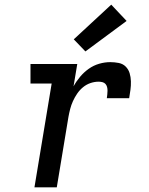

<svg xmlns="http://www.w3.org/2000/svg" viewBox="-20 -805 640 825"><path d="M128 0 202 -446H111V-530H312L296 -434Q308 -456 324.5 -475.5Q341 -495 361.5 -509.5Q382 -524 406 -531Q430 -538 454 -538Q472 -538 490 -534.5Q508 -531 520 -519Q532 -507 537 -490.5Q542 -474 542.5 -455.5Q543 -437 540.5 -419Q538 -401 535 -383H439Q440 -391 441 -399Q442 -407 442 -415.5Q442 -424 440 -431.5Q438 -439 433 -444.5Q428 -450 420 -452Q412 -454 404 -454Q386 -454 368.5 -448Q351 -442 336.5 -430Q322 -418 311.5 -402.5Q301 -387 293.5 -370.5Q286 -354 281.5 -336.5Q277 -319 274 -302L224 0ZM347 -584 297 -636 458 -785 524 -715Z"/></svg>

Font: Iosevka Slab Medium Extended
Style: Italic
Weight: 500
Width: 7
Italic angle: -9°
Monospace: yes
Designer: Belleve Invis
Foundry: Belleve Invis
Version: Version 11.1.0; ttfautohint (v1.8.3)